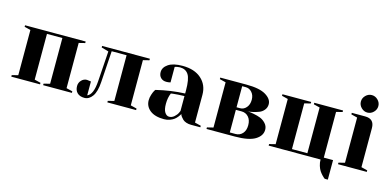

<svg xmlns="http://www.w3.org/2000/svg" viewBox="-78 -1175 3676 1805"><g transform="rotate(15 1760.0 -272.5)"><path d="M40 -485V-500H630V-485L570 -470V-30L630 -15V0H350V-15L410 -30V-475H260V-30L320 -15V0H40V-15L100 -30V-470Z M840 -170 860 -465 790 -485V-500H1255V-485L1195 -470V-30L1255 -15V0H975V-15L1035 -30V-475H890L870 -170Q864 -75 832 -30Q800 15 755 15Q710 15 685 -9Q660 -33 660 -75Q660 -108 682.5 -131.5Q705 -155 735 -155L775 -150V-15Q831 -37 840 -170Z M1530 -235Q1510 -190 1510 -130Q1510 -74 1527.5 -47Q1545 -20 1570 -20Q1597 -20 1619.5 -40Q1642 -60 1651 -80L1660 -100V-245Q1633 -245 1600.5 -242.5Q1568 -240 1549 -238ZM1570 -515Q1687 -515 1753.5 -455.5Q1820 -396 1820 -300V-30L1880 -15V0H1790Q1763 0 1741.5 -7.5Q1720 -15 1708 -26.5Q1696 -38 1688 -49Q1680 -60 1677 -68L1675 -75Q1673 -71 1670 -65Q1667 -59 1654.5 -43.5Q1642 -28 1626.5 -16Q1611 -4 1585 5.5Q1559 15 1530 15Q1440 15 1392.5 -23Q1345 -61 1345 -120Q1345 -147 1354 -174.5Q1363 -202 1371 -216L1380 -230Q1525 -265 1660 -270V-300Q1660 -411 1633 -453Q1606 -495 1550 -495Q1537 -495 1524.5 -492.5Q1512 -490 1506 -488L1500 -485V-335Q1480 -330 1460 -330Q1426 -330 1405.5 -350.5Q1385 -371 1385 -405Q1385 -451 1432 -483Q1479 -515 1570 -515Z M2215 0H1940V-15L2000 -30V-470L1940 -485V-500H2195Q2323 -500 2384 -463Q2445 -426 2445 -375Q2445 -343 2425.5 -319Q2406 -295 2378 -284.5Q2350 -274 2322 -267.5Q2294 -261 2274 -260H2255Q2264 -260 2279 -259.5Q2294 -259 2331.5 -252Q2369 -245 2398 -233.5Q2427 -222 2451 -196Q2475 -170 2475 -135Q2475 -76 2413 -38Q2351 0 2215 0ZM2215 -245H2160V-25H2215Q2257 -25 2283.5 -54.5Q2310 -84 2310 -135Q2310 -186 2283.5 -215.5Q2257 -245 2215 -245ZM2195 -475H2160V-270H2195Q2230 -270 2255 -299Q2280 -328 2280 -375Q2280 -419 2255 -447Q2230 -475 2195 -475Z M3050 0H2545V-15L2605 -30V-470L2545 -485V-500H2825V-485L2765 -470V-25H2915V-470L2855 -485V-500H3135V-485L3075 -470V-25H3165V165H3135Q3132 163 3126 158.5Q3120 154 3105.5 138.5Q3091 123 3079.5 105.5Q3068 88 3059 59.5Q3050 31 3050 0Z M3300.5 -565.5Q3275 -591 3275 -625Q3275 -659 3300.5 -684.5Q3326 -710 3360 -710Q3394 -710 3419.5 -684.5Q3445 -659 3445 -625Q3445 -591 3419.5 -565.5Q3394 -540 3360 -540Q3326 -540 3300.5 -565.5ZM3220 -500H3350Q3440 -500 3440 -410V-30L3500 -15V0H3220V-15L3280 -30V-470L3220 -485Z"/></g></svg>

Font: Yeseva One
Style: Regular
Weight: 400
Designer: Jovanny Lemonad
Foundry: Jovanny Lemonad
Version: Version 2.000